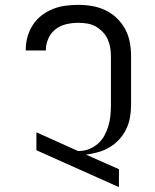

<svg xmlns="http://www.w3.org/2000/svg" viewBox="-20 -763 640 791"><path d="M470 8 130 -144V-218L301 -141H307Q328 -141 348.5 -149.5Q369 -158 385 -172.5Q401 -187 411 -206Q421 -225 427 -245.5Q433 -266 435 -287.5Q437 -309 437 -331V-530Q437 -549 434 -567Q431 -585 423.5 -601.5Q416 -618 403 -631.5Q390 -645 374 -654Q358 -663 339.5 -666Q321 -669 303 -669Q278 -669 253.5 -663.5Q229 -658 209.5 -643Q190 -628 179.5 -605Q169 -582 169 -558V-555H86V-559Q86 -586 93.5 -612Q101 -638 115.5 -660.5Q130 -683 151.5 -699.5Q173 -716 198 -726Q223 -736 249.5 -739.5Q276 -743 303 -743Q332 -743 360.5 -738Q389 -733 415 -720.5Q441 -708 462 -687.5Q483 -667 496.5 -641.5Q510 -616 515 -587.5Q520 -559 520 -530V-331Q520 -305 515.5 -279.5Q511 -254 500 -231Q489 -208 471 -188.5Q453 -169 431 -156Q409 -143 384 -136Q359 -129 334 -126L470 -66Z"/></svg>

Font: Iosevka Extended
Style: Regular
Weight: 400
Width: 7
Monospace: yes
Designer: Belleve Invis
Foundry: Belleve Invis
Version: Version 32.5.0; ttfautohint (v1.8.4)